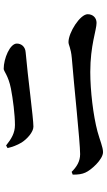

<svg xmlns="http://www.w3.org/2000/svg" viewBox="211 -881 578 1040"><g transform="rotate(-90 500.0 -361.0)"><path d="M736 -511C768 -513 784 -535 784 -559C784 -596 703 -630 647 -630C634 -630 611 -605 541 -591C485 -580 398 -569 343 -569C300 -569 268 -588 232 -617L218 -609C224 -583 233 -558 248 -533C267 -503 305 -469 334 -469C380 -469 608 -500 736 -511ZM74 -256C74 -224 77 -206 85 -188C98 -157 156 -92 196 -92C223 -92 260 -109 308 -122C394 -145 529 -161 630 -161C775 -161 857 -127 896 -127C925 -127 943 -148 943 -175C943 -216 844 -279 792 -279C775 -279 762 -266 705 -261C566 -250 250 -216 185 -216C146 -216 117 -234 89 -262Z"/></g></svg>

Font: Noto Serif CJK HK
Style: Bold
Weight: 700
Designer: Ryoko NISHIZUKA 西塚涼子 (kana & ideographs); Frank Grießhammer (Latin, Greek & Cyrillic); Wenlong ZHANG 张文龙 (bopomofo); San
Foundry: Adobe
Version: Version 2.001;hotconv 1.1.0;makeotfexe 2.6.0